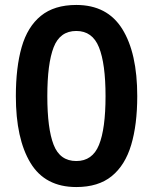

<svg xmlns="http://www.w3.org/2000/svg" viewBox="-20 -745 617 775"><path d="M534 -357Q534 -242 509.5 -160Q485 -78 431 -34Q377 10 288 10Q162 10 103 -87.5Q44 -185 44 -357Q44 -473 67.5 -555Q91 -637 145 -681Q199 -725 288 -725Q413 -725 473.5 -628Q534 -531 534 -357ZM171 -357Q171 -226 196.5 -160.5Q222 -95 288 -95Q353 -95 379.5 -160Q406 -225 406 -357Q406 -488 379.5 -554Q353 -620 288 -620Q222 -620 196.5 -554Q171 -488 171 -357Z"/></svg>

Font: Noto Sans Lao UI SemBd
Style: Regular
Weight: 600
Designer: Monotype Design Team
Foundry: Monotype Imaging Inc.
Version: Version 2.000; ttfautohint (v1.8.4.7-5d5b)